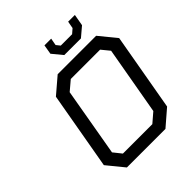

<svg xmlns="http://www.w3.org/2000/svg" viewBox="-249 -1080 1232 1232"><g transform="rotate(-45 367.5 -464.0)"><path d="M409 -794 352 -863 363 -928H424L415 -879L436 -853H539L569 -879L578 -928H639L625 -849L560 -794ZM183 0 89 -115 182 -643 292 -737H641L735 -622L642 -94L533 0ZM228 -81H495L559 -136L641 -601L596 -656H330L265 -601L184 -136Z"/></g></svg>

Font: Tomorrow
Style: Italic
Weight: 400
Italic angle: -10°
Designer: Tony de Marco, Monica Rizzolli
Foundry: Just in Type
Version: Version 2.002